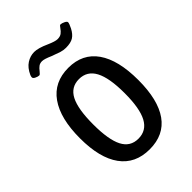

<svg xmlns="http://www.w3.org/2000/svg" viewBox="-207 -791 891 891"><g transform="rotate(-45 238.5 -345.5)"><path d="M47 -259Q47 -389 96.5 -459Q146 -529 240 -529Q333 -529 381.5 -459.5Q430 -390 430 -259Q430 -129 382 -61.5Q334 6 240 6Q146 6 96.5 -62Q47 -130 47 -259ZM342 -261Q342 -361 316.5 -409Q291 -457 238 -457Q185 -457 160.5 -409.5Q136 -362 136 -261Q136 -161 160.5 -113.5Q185 -66 238 -66Q291 -66 316.5 -113.5Q342 -161 342 -261ZM89 -617Q89 -623 92 -630Q107 -663 130.5 -678Q154 -693 180 -693Q206 -693 250 -673Q284 -658 299 -658Q316 -658 326 -665.5Q336 -673 344 -685Q352 -697 356 -697Q365 -697 377 -691Q389 -685 389 -679Q389 -671 378 -649Q365 -624 347.5 -613Q330 -602 298 -602Q282 -602 266 -607Q250 -612 224 -622Q190 -637 176 -637Q162 -637 153 -630.5Q144 -624 134.5 -611.5Q125 -599 120 -599Q112 -599 100.5 -604.5Q89 -610 89 -617Z"/></g></svg>

Font: Asap Condensed
Style: Regular
Weight: 400
Designer: Pablo Cosgaya
Foundry: Omnibus-Type
Version: Version 1.010; ttfautohint (v1.8)